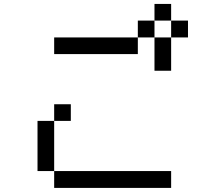

<svg xmlns="http://www.w3.org/2000/svg" viewBox="-20 -879 1040 957"><path d="M250 -609.4V-692.4H667V-609.4ZM167 -26.4V-276.4H250V-359.4H333V-276.4H250V-26.4ZM750 -692.4H667V-776.4H750ZM750 -692.4H833V-526.4H750ZM833 -692.4V-776.4H750V-859.4H833V-776.4H917V-692.4ZM250 -26.4H833V57.6H250Z"/></svg>

Font: KH Dot Kodenmachou 12
Style: Regular
Weight: 400
Designer: Original version for X68000 by Keitarou Hiraki (http://hp.vector.co.jp/authors/VA000874/) / TrueType conversion by Homem
Version: Version 1.00.20150527